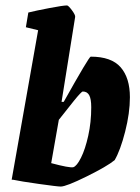

<svg xmlns="http://www.w3.org/2000/svg" viewBox="-20 -677 515 705"><path d="M457 -320Q457 -262 439.5 -193.5Q422 -125 401 -89Q373 -66 298 -29Q223 8 203 8Q191 8 123.5 -1.5Q56 -11 28 -17H23V-18L120 -566L75 -577L84 -631Q112 -638 162 -647.5Q212 -657 226 -657Q231 -657 244 -639.5Q257 -622 256 -615L206 -303H214Q307 -469 313 -469Q389 -469 423 -430Q457 -391 457 -320ZM315 -283Q315 -314 307.5 -327.5Q300 -341 284 -341Q279 -341 251.5 -307Q224 -273 196 -237L168 -78Q235 -60 249 -63Q262 -67 277.5 -98Q293 -129 304 -178.5Q315 -228 315 -283Z"/></svg>

Font: Grenze
Style: Bold Italic
Weight: 700
Italic angle: -10°
Designer: Renata Polastri
Foundry: Omnibus-Type
Version: Version 1.002; ttfautohint (v1.8)